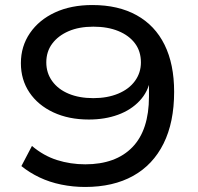

<svg xmlns="http://www.w3.org/2000/svg" viewBox="-20 -734 788 763"><path d="M318 9Q270 9 223.5 -0.5Q177 -10 137 -29Q97 -48 65 -74L107 -154Q153 -115 206.5 -98Q260 -81 319 -81Q379 -81 426 -98Q473 -115 506 -149Q539 -183 555.5 -233.5Q572 -284 572 -350V-418H577Q569 -370 535 -333.5Q501 -297 449 -278Q397 -259 333 -259Q253 -259 192 -287.5Q131 -316 97 -366.5Q63 -417 63 -483Q63 -550 99 -602.5Q135 -655 198.5 -684.5Q262 -714 347 -714Q450 -714 523 -673.5Q596 -633 634 -556Q672 -479 672 -369Q672 -248 630 -163.5Q588 -79 509 -35Q430 9 318 9ZM351 -344Q407 -344 450 -362Q493 -380 516.5 -412.5Q540 -445 540 -486Q540 -530 516.5 -561.5Q493 -593 450.5 -610.5Q408 -628 351 -628Q294 -628 252.5 -610Q211 -592 187.5 -560.5Q164 -529 164 -486Q164 -444 187.5 -411.5Q211 -379 253 -361.5Q295 -344 351 -344Z"/></svg>

Font: Nunito Sans 10pt Expanded Medium
Style: Regular
Weight: 500
Width: 7
Designer: Vernon Adams
Foundry: Vernon Adams
Version: Version 3.101;gftools[0.9.27]